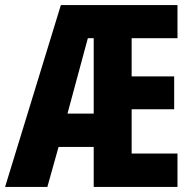

<svg xmlns="http://www.w3.org/2000/svg" viewBox="-24 -734 759 754"><path d="M673 0V-131H493V-305H660V-434H493V-584H673V-714H215L-4 0H162L206 -157H344V0ZM241 -288 321 -584H344V-288Z"/></svg>

Font: Noto Sans Lao UI ExtCond ExtBd
Style: Regular
Weight: 800
Width: 2
Designer: Monotype Design Team
Foundry: Monotype Imaging Inc.
Version: Version 2.000